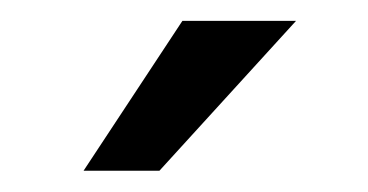

<svg xmlns="http://www.w3.org/2000/svg" viewBox="-20 -770 353 184"><path d="M60.1 -606.4 154.8 -750H263.7L132.8 -606.4Z"/></svg>

Font: Vazirmatn UI
Style: Regular
Weight: 400
Designer: Saber Rastikerdar
Foundry: Saber Rastikerdar
Version: Version 33.003